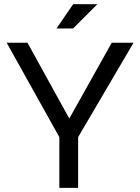

<svg xmlns="http://www.w3.org/2000/svg" viewBox="-20 -904 675 924"><path d="M12.2 -698.2H112.3L313.5 -333.5L517.6 -698.2H622.6L356 -244.1V0H265.6V-244.1ZM332 -883.8H448.7L332 -767.1H252Z"/></svg>

Font: Sansation
Style: Regular
Weight: 400
Designer: Bernd Montag
Version: Version 1.301